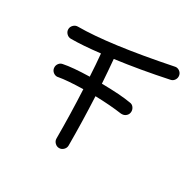

<svg xmlns="http://www.w3.org/2000/svg" viewBox="-126 -685 832 821"><g transform="rotate(30 290.0 -275.0)"><path d="M100 -260Q88 -260 79 -268.5Q70 -277 70 -290Q70 -300 76.5 -308.5Q83 -317 94 -319Q137 -328 221 -330Q218 -388 213 -440Q128 -430 70 -430Q58 -430 49 -439Q40 -448 40 -460Q40 -472 49 -481Q58 -490 70 -490Q223 -490 514 -549Q515 -549 517 -549.5Q519 -550 520 -550Q532 -550 541 -541.5Q550 -533 550 -520Q550 -510 543.5 -501.5Q537 -493 526 -491Q393 -463 272 -447Q277 -391 281 -330Q375 -329 425 -320Q436 -319 443 -310Q450 -301 450 -290Q450 -277 441 -268.5Q432 -260 420 -260H415Q359 -268 284 -270Q290 -147 290 -30Q290 -18 281 -9Q272 0 260 0Q248 0 239 -9Q230 -18 230 -30Q230 -152 224 -270Q143 -268 106 -261Q105 -261 103 -260.5Q101 -260 100 -260Z"/></g></svg>

Font: Pecita
Style: Book
Weight: 400
Width: 7
Version: Version 4.3